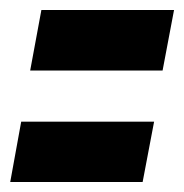

<svg xmlns="http://www.w3.org/2000/svg" viewBox="-50 -435 368 385"><path d="M10.5 -293.5H276L299 -415H33ZM-29.5 -70H236L259 -191H-7.5Z"/></svg>

Font: Anybody Condensed Black
Style: Italic
Weight: 900
Width: 3
Italic angle: -10°
Version: Version 1.113;gftools[0.9.25]